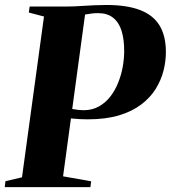

<svg xmlns="http://www.w3.org/2000/svg" viewBox="-38 -770 703 790"><path d="M-18.5 0 -15.5 -24.5 52.5 -40.5 143 -702 80.5 -718.5 84 -743H227.5Q265.5 -743 307 -746Q348.5 -749 400 -749.5Q483.5 -749.5 537.5 -729Q591.5 -708.5 617.8 -666.2Q644 -624 644.5 -559Q645 -520 635 -480.2Q625 -440.5 602.8 -404.5Q580.5 -368.5 543 -340Q505.5 -311.5 451.2 -295.2Q397 -279 322.5 -279Q308 -279 291.2 -279.8Q274.5 -280.5 259.5 -282.2Q244.5 -284 233.5 -286L236.5 -326.5Q249.5 -323.5 261.5 -321.2Q273.5 -319 284.8 -317.8Q296 -316.5 305.5 -316.5Q341 -316.5 368.5 -331.8Q396 -347 415.8 -372.5Q435.5 -398 448.2 -429.8Q461 -461.5 467 -495.2Q473 -529 473 -560Q473 -609 462 -643.8Q451 -678.5 427.2 -697.2Q403.5 -716 365.5 -716Q352.5 -716 340.2 -714.5Q328 -713 316.8 -711Q305.5 -709 294 -706.5L314 -725L221.5 -44.5L337 -24L334 0Z"/></svg>

Font: Merriweather 120pt ExtraBold
Style: Italic
Weight: 800
Italic angle: -7.8°
Version: Version 2.101